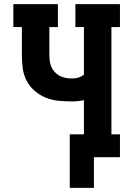

<svg xmlns="http://www.w3.org/2000/svg" viewBox="-20 -755 640 922"><path d="M315 147V-110H383V-274Q369 -271 355 -269.5Q341 -268 326 -268Q294 -268 262 -271Q230 -274 200 -286Q170 -298 145 -320Q120 -342 106 -371Q92 -400 88.5 -432Q85 -464 85 -497V-625H44V-735H258V-625H217V-497Q217 -481 218.5 -465.5Q220 -450 226 -435.5Q232 -421 242.5 -409.5Q253 -398 266.5 -391Q280 -384 295.5 -381Q311 -378 326 -378Q342 -378 356.5 -382.5Q371 -387 383 -396V-625H342V-735H556V-625H515V-110H556V0H431V147Z"/></svg>

Font: Iosevka HT Extrabold Extended
Style: Regular
Weight: 800
Width: 7
Monospace: yes
Designer: Belleve Invis
Foundry: Belleve Invis
Version: Version 32.3.0; ttfautohint (v1.8.4)